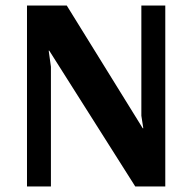

<svg xmlns="http://www.w3.org/2000/svg" viewBox="-20 -670 691 690"><path d="M77 0V-650H220L493 -209H495L488 -254V-650H574V0H466L157 -488H155L163 -430V0Z"/></svg>

Font: Arsenal
Style: Bold
Weight: 700
Designer: Andrij Shevchenko
Foundry: Stairsfor
Version: Version 2.001;PS 002.001;hotconv 1.0.88;makeotf.lib2.5.64775